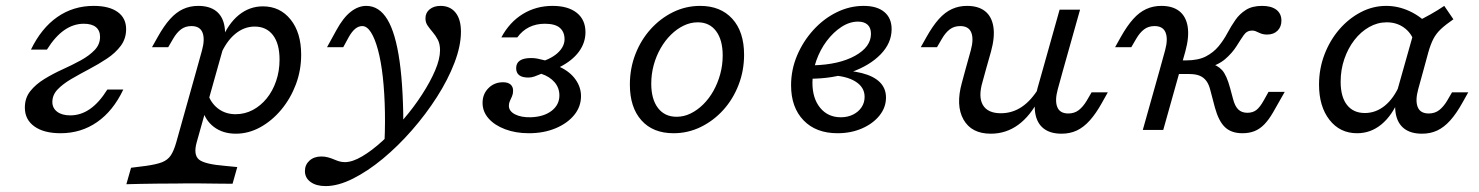

<svg xmlns="http://www.w3.org/2000/svg" viewBox="-20 -446 5076 659"><path d="M187.9 11.3Q130.6 11.3 98 -12.1Q65.3 -35.5 65.3 -76.6Q65.3 -109.7 83.9 -133.1Q102.4 -156.5 131.9 -174.6Q161.3 -192.7 194.4 -207.7Q227.4 -222.6 256.9 -238.7Q286.3 -254.8 304.8 -274.2Q323.4 -293.5 323.4 -319.4Q323.4 -341.1 309.3 -352.8Q295.2 -364.5 267.7 -364.5Q232.3 -364.5 200.8 -342.7Q169.4 -321 141.1 -275.8H86.3Q121.8 -349.2 176.6 -387.5Q231.5 -425.8 301.6 -425.8Q354.8 -425.8 383.9 -404.8Q412.9 -383.9 412.9 -346Q412.9 -313.7 394.8 -289.1Q376.6 -264.5 347.6 -245.2Q318.5 -225.8 286.3 -208.9Q254 -191.9 225 -175Q196 -158.1 177.8 -139.1Q159.7 -120.2 159.7 -96Q159.7 -75 176.2 -62.5Q192.7 -50 221 -50Q257.3 -50 288.7 -71.8Q320.2 -93.5 348.4 -138.7H403.2Q368.5 -65.3 313.3 -27Q258.1 11.3 187.9 11.3Z M882.3 -424.2Q941.1 -424.2 977.4 -379Q1013.7 -333.9 1013.7 -258.1Q1013.7 -204.8 995.6 -156.5Q977.4 -108.1 945.6 -69.8Q913.7 -31.5 873.4 -9.3Q833.1 12.9 789.5 12.9Q745.2 12.9 714.5 -10.1Q683.9 -33.1 674.2 -72.6L695.2 -117.7Q708.1 -87.1 732.3 -70.6Q756.5 -54 788.7 -54Q820.2 -54 847.6 -68.5Q875 -83.1 895.6 -108.5Q916.1 -133.9 927.8 -168.1Q939.5 -202.4 939.5 -241.1Q939.5 -296 916.9 -325.4Q894.4 -354.8 854 -354.8Q817.7 -354.8 787.1 -329.4Q756.5 -304 736.3 -256.5L739.5 -307.3Q762.9 -364.5 799.6 -394.4Q836.3 -424.2 882.3 -424.2ZM654.8 -206.5 673.4 -273.4Q683.9 -312.1 675 -334.3Q666.1 -356.5 637.1 -356.5Q616.1 -356.5 601.2 -345.2Q586.3 -333.9 574.2 -312.9L557.3 -283.9H501.6L521 -318.5Q542.7 -357.3 563.7 -380.6Q584.7 -404 608.5 -414.9Q632.3 -425.8 660.5 -425.8Q699.2 -425.8 722.2 -407.7Q745.2 -389.5 750.8 -354.4Q756.5 -319.4 742.7 -269.4L725 -206.5ZM582.3 183.9Q546.8 183.9 518.1 184.3Q489.5 184.7 464.1 185.1Q438.7 185.5 413.7 186.3L429.8 129.8L480.6 123.4Q516.1 118.5 535.9 110.9Q555.6 103.2 566.1 87.5Q576.6 71.8 584.7 43.5L654.8 -206.5H725L654.8 43.5Q643.5 85.5 662.9 101.6Q682.3 117.7 753.2 123.4L794.4 127.4L778.2 184.7Q759.7 184.7 729 184.3Q698.4 183.9 661.3 183.5Q624.2 183.1 584.7 183.9H580.6Z M1097.6 192.7Q1065.3 192.7 1046 178.6Q1026.6 164.5 1026.6 141.1Q1026.6 119.4 1042.3 105.2Q1058.1 91.1 1083.1 91.1Q1095.2 91.1 1105.6 94Q1116.1 96.8 1125.4 100.8Q1134.7 104.8 1144 107.7Q1153.2 110.5 1163.7 110.5Q1189.5 110.5 1223 90.7Q1256.5 71 1293.1 37.5Q1329.8 4 1364.9 -36.7Q1400 -77.4 1428.2 -121Q1456.5 -164.5 1473.4 -204Q1490.3 -243.5 1490.3 -273.4Q1490.3 -295.2 1482.7 -309.7Q1475 -324.2 1465.3 -335.5Q1455.6 -346.8 1448 -357.7Q1440.3 -368.5 1440.3 -383.1Q1440.3 -402.4 1454.8 -414.1Q1469.4 -425.8 1491.9 -425.8Q1525 -425.8 1543.5 -402.8Q1562.1 -379.8 1562.1 -337.1Q1562.1 -288.7 1539.9 -230.6Q1517.7 -172.6 1479.8 -113.3Q1441.9 -54 1394 0.8Q1346 55.6 1294 98.8Q1241.9 141.9 1191.1 167.3Q1140.3 192.7 1097.6 192.7ZM1297.6 79.8Q1302.4 5.6 1301.2 -60.5Q1300 -126.6 1294 -181Q1287.9 -235.5 1277.4 -274.6Q1266.9 -313.7 1253.2 -335.1Q1239.5 -356.5 1223.4 -356.5Q1210.5 -356.5 1199.2 -347.2Q1187.9 -337.9 1177.4 -319.4L1158.1 -283.9H1102.4L1134.7 -342.7Q1158.1 -385.5 1183.9 -405.6Q1209.7 -425.8 1237.1 -425.8Q1281.5 -425.8 1309.7 -379Q1337.9 -332.3 1351.6 -235.1Q1365.3 -137.9 1364.5 13.7Q1349.2 30.6 1337.1 43.1Q1325 55.6 1315.3 64.5Q1305.6 73.4 1297.6 79.8Z M1795.2 11.3Q1750 11.3 1713.7 -2.4Q1677.4 -16.1 1656.9 -39.5Q1636.3 -62.9 1636.3 -92.7Q1636.3 -123.4 1656.5 -143.5Q1676.6 -163.7 1706.5 -163.7Q1723.4 -163.7 1732.3 -156Q1741.1 -148.4 1741.1 -134.7Q1741.1 -124.2 1737.5 -115.7Q1733.9 -107.3 1730.2 -99.6Q1726.6 -91.9 1726.6 -83.1Q1726.6 -64.5 1747.6 -53.6Q1768.5 -42.7 1802.4 -43.5Q1846.8 -45.2 1873.4 -65.7Q1900 -86.3 1900 -118.5Q1900 -144.4 1883.5 -163.7Q1866.9 -183.1 1837.9 -192.7Q1825 -187.1 1814.5 -183.5Q1804 -179.8 1793.5 -179.8Q1751.6 -179.8 1751.6 -212.1Q1751.6 -246.8 1803.2 -246.8Q1814.5 -246.8 1824.6 -244.8Q1834.7 -242.7 1850.8 -238.7Q1871.8 -246.8 1886.7 -258.1Q1901.6 -269.4 1909.7 -283.1Q1917.7 -296.8 1917.7 -311.3Q1917.7 -336.3 1901.6 -350.4Q1885.5 -364.5 1850 -364.5Q1820.2 -364.5 1796.4 -352.8Q1772.6 -341.1 1755.6 -317.7H1700.8Q1729 -370.2 1774.6 -398Q1820.2 -425.8 1876.6 -425.8Q1929.8 -425.8 1959.7 -402Q1989.5 -378.2 1989.5 -335.5Q1989.5 -299.2 1966.9 -268.5Q1944.4 -237.9 1901.6 -216.1Q1936.3 -200 1955.2 -173.4Q1974.2 -146.8 1974.2 -116.1Q1974.2 -79.8 1950.8 -51.2Q1927.4 -22.6 1886.7 -5.6Q1846 11.3 1795.2 11.3Z M2291.9 11.3Q2221 11.3 2181.5 -33.1Q2141.9 -77.4 2141.9 -155.6Q2141.9 -211.3 2160.9 -260.1Q2179.8 -308.9 2213.3 -346Q2246.8 -383.1 2290.3 -404.4Q2333.9 -425.8 2383.1 -425.8Q2453.2 -425.8 2493.5 -381.5Q2533.9 -337.1 2533.9 -258.1Q2533.9 -203.2 2514.9 -154.4Q2496 -105.6 2462.5 -68.5Q2429 -31.5 2385.1 -10.1Q2341.1 11.3 2291.9 11.3ZM2302.4 -45.2Q2327.4 -45.2 2350.4 -56.5Q2373.4 -67.7 2393.5 -87.5Q2413.7 -107.3 2428.6 -133.9Q2443.5 -160.5 2452 -191.5Q2460.5 -222.6 2460.5 -255.6Q2460.5 -308.9 2437.9 -339.1Q2415.3 -369.4 2375 -369.4Q2350 -369.4 2326.6 -358.1Q2303.2 -346.8 2283.1 -327Q2262.9 -307.3 2247.6 -280.6Q2232.3 -254 2223.8 -223Q2215.3 -191.9 2215.3 -158.9Q2215.3 -105.6 2238.3 -75.4Q2261.3 -45.2 2302.4 -45.2Z M2854.8 11.3Q2780.6 11.3 2737.9 -33.1Q2695.2 -77.4 2695.2 -153.2Q2695.2 -206.5 2715.7 -255.2Q2736.3 -304 2771.4 -342.7Q2806.5 -381.5 2851.2 -403.6Q2896 -425.8 2944.4 -425.8Q2990.3 -425.8 3015.3 -404.8Q3040.3 -383.9 3040.3 -346Q3040.3 -298.4 3002.8 -259.7Q2965.3 -221 2901.6 -198.4Q2837.9 -175.8 2759.7 -175.8L2771.8 -221.8Q2859.7 -224.2 2914.5 -254.4Q2969.4 -284.7 2969.4 -329.8Q2969.4 -350.8 2957.7 -361.3Q2946 -371.8 2925 -371.8Q2896 -371.8 2868.1 -353.6Q2840.3 -335.5 2817.7 -305.6Q2795.2 -275.8 2781.9 -238.3Q2768.5 -200.8 2768.5 -162.1Q2768.5 -108.1 2795.2 -75.8Q2821.8 -43.5 2866.1 -43.5Q2889.5 -43.5 2908.1 -52.8Q2926.6 -62.1 2937.1 -77.8Q2947.6 -93.5 2947.6 -113.7Q2947.6 -146.8 2915.7 -166.5Q2883.9 -186.3 2825.8 -187.9L2836.3 -205.6Q2896.8 -205.6 2937.9 -195.2Q2979 -184.7 3000 -163.7Q3021 -142.7 3021 -111.3Q3021 -77.4 2998.8 -49.6Q2976.6 -21.8 2938.7 -5.2Q2900.8 11.3 2854.8 11.3Z M3363.7 -206.5 3352.4 -165.3Q3337.1 -113.7 3353.6 -85.5Q3370.2 -57.3 3415.3 -57.3Q3454.8 -57.3 3487.5 -79.4Q3520.2 -101.6 3546.8 -146V-107.3Q3516.9 -48.4 3475 -17.7Q3433.1 12.9 3380.6 12.9Q3314.5 12.9 3287.1 -35.5Q3259.7 -83.9 3281.5 -162.1L3293.5 -206.5ZM3293.5 -206.5 3312.1 -273.4Q3322.6 -312.1 3313.7 -334.3Q3304.8 -356.5 3275.8 -356.5Q3254.8 -356.5 3239.9 -345.2Q3225 -333.9 3212.9 -312.9L3196 -283.9H3140.3L3159.7 -318.5Q3181.5 -357.3 3202.4 -380.6Q3223.4 -404 3247.2 -414.9Q3271 -425.8 3299.2 -425.8Q3337.9 -425.8 3360.9 -407.7Q3383.9 -389.5 3389.5 -354.4Q3395.2 -319.4 3381.5 -269.4L3363.7 -206.5ZM3558.9 -206.5 3616.9 -412.9H3687.1L3629 -206.5ZM3610.5 -139.5Q3600 -100.8 3608.9 -78.6Q3617.7 -56.5 3646.8 -56.5Q3667.7 -56.5 3682.7 -68.1Q3697.6 -79.8 3709.7 -100L3726.6 -129H3782.3L3762.9 -94.4Q3741.9 -56.5 3720.6 -32.7Q3699.2 -8.9 3675.8 2Q3652.4 12.9 3623.4 12.9Q3584.7 12.9 3561.7 -5.2Q3538.7 -23.4 3533.1 -58.5Q3527.4 -93.5 3541.1 -143.5L3558.9 -206.5H3629Z M4244.4 11.3Q4206.5 11.3 4184.7 -9.3Q4162.9 -29.8 4150 -76.6L4134.7 -134.7Q4129.8 -155.6 4120.6 -168.1Q4111.3 -180.6 4097.2 -186.3Q4083.1 -191.9 4062.1 -191.9H4006.5L4019.4 -238.7H4050.8Q4092.7 -238.7 4119 -252.4Q4145.2 -266.1 4162.5 -287.1Q4179.8 -308.1 4192.7 -332.3Q4205.6 -356.5 4220.2 -377.4Q4234.7 -398.4 4256.5 -412.1Q4278.2 -425.8 4312.1 -425.8Q4343.5 -425.8 4360.9 -412.5Q4378.2 -399.2 4378.2 -375Q4378.2 -354 4364.9 -340.7Q4351.6 -327.4 4329 -327.4Q4319.4 -327.4 4312.5 -329.4Q4305.6 -331.5 4300 -334.3Q4294.4 -337.1 4289.1 -339.1Q4283.9 -341.1 4277.4 -341.1Q4259.7 -341.1 4248.8 -325.4Q4237.9 -309.7 4223.8 -287.1Q4209.7 -264.5 4185.1 -243.1Q4160.5 -221.8 4115.3 -210.5L4130.6 -229.8Q4158.9 -222.6 4174.6 -205.2Q4190.3 -187.9 4202.4 -142.7L4212.1 -106.5Q4218.5 -81.5 4230.2 -70.2Q4241.9 -58.9 4261.3 -58.9Q4279.8 -58.9 4292.3 -68.5Q4304.8 -78.2 4317.7 -101.6L4333.9 -130.6H4389.5L4349.2 -59.7Q4334.7 -34.7 4319.4 -19Q4304 -3.2 4285.9 4Q4267.7 11.3 4244.4 11.3ZM3960.5 -206.5 3979 -273.4Q3989.5 -312.1 3980.6 -334.3Q3971.8 -356.5 3942.7 -356.5Q3921.8 -356.5 3906.9 -345.2Q3891.9 -333.9 3879.8 -312.9L3862.9 -283.9H3807.3L3826.6 -318.5Q3848.4 -357.3 3869.4 -380.6Q3890.3 -404 3914.1 -414.9Q3937.9 -425.8 3966.1 -425.8Q4004.8 -425.8 4027.8 -407.7Q4050.8 -389.5 4056.5 -354.4Q4062.1 -319.4 4048.4 -269.4L4030.6 -206.5ZM3902.4 0 3960.5 -206.5H4030.6L3972.6 0Z M4637.9 11.3Q4579 11.3 4543.1 -34.7Q4507.3 -80.6 4507.3 -155.6Q4507.3 -209.7 4525.8 -258.5Q4544.4 -307.3 4576.6 -344.8Q4608.9 -382.3 4650.4 -404Q4691.9 -425.8 4737.9 -425.8Q4779 -425.8 4818.1 -407.7Q4857.3 -389.5 4887.1 -356.5L4833.9 -303.2Q4823.4 -333.9 4798.4 -351.6Q4773.4 -369.4 4739.5 -369.4Q4708.1 -369.4 4679.4 -353.2Q4650.8 -337.1 4628.6 -308.5Q4606.5 -279.8 4594 -243.1Q4581.5 -206.5 4581.5 -165.3Q4581.5 -113.7 4603.2 -85.9Q4625 -58.1 4664.5 -58.1Q4702.4 -58.1 4733.5 -83.5Q4764.5 -108.9 4784.7 -156.5L4781.5 -105.6Q4758.1 -49.2 4721.4 -19Q4684.7 11.3 4637.9 11.3ZM4796 -206.5 4842.7 -371.8Q4868.5 -384.7 4891.5 -397.6Q4914.5 -410.5 4937.1 -425.8L4968.5 -379.8Q4942.7 -362.1 4926.2 -346.8Q4909.7 -331.5 4900 -312.9Q4890.3 -294.4 4882.3 -266.1L4866.1 -206.5ZM4847.6 -139.5Q4837.1 -100.8 4846 -78.6Q4854.8 -56.5 4883.9 -56.5Q4904.8 -56.5 4919.8 -68.1Q4934.7 -79.8 4946.8 -100L4963.7 -129H5019.4L5000 -94.4Q4979 -56.5 4957.7 -32.7Q4936.3 -8.9 4912.9 2Q4889.5 12.9 4860.5 12.9Q4821.8 12.9 4798.8 -5.2Q4775.8 -23.4 4770.2 -58.5Q4764.5 -93.5 4778.2 -143.5L4796 -206.5H4866.1Z"/></svg>

Font: Playfair 5pt SemiExpanded Light
Style: Italic
Weight: 300
Width: 6
Italic angle: -15.6°
Designer: Claus Eggers Sørensen
Foundry: Claus Eggers Sørensen
Version: Version 2.203